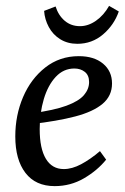

<svg xmlns="http://www.w3.org/2000/svg" viewBox="-20 -620 424 653"><path d="M248 -429Q300 -429 330.5 -403.5Q361 -378 361 -336Q361 -294 329 -267Q297 -240 236 -224Q175 -208 87 -198L90 -235Q164 -245 206 -260.5Q248 -276 265.5 -296.5Q283 -317 283 -341Q283 -364 268.5 -375.5Q254 -387 233 -387Q196 -387 169.5 -358.5Q143 -330 129 -283Q115 -236 115 -181Q115 -115 136 -80Q157 -45 197 -45Q225 -45 256 -61.5Q287 -78 320 -106L341 -77Q311 -40 265.5 -13.5Q220 13 166 13Q101 13 66.5 -32Q32 -77 32 -156Q32 -228 58.5 -290Q85 -352 134 -390.5Q183 -429 248 -429ZM243 -471Q210 -471 185 -486.5Q160 -502 146 -528Q132 -554 130 -583L169 -598Q179 -567 200.5 -549Q222 -531 252 -531Q280 -531 306.5 -549.5Q333 -568 351 -600L384 -581Q368 -535 330.5 -503Q293 -471 243 -471Z"/></svg>

Font: Yrsa
Style: Italic
Weight: 400
Italic angle: -7.10001°
Designer: Anna Giedrys (Yrsa+Rasa design), David Brezina (Yrsa art-direction, Rasa art-direction, design)
Foundry: Rosetta Type Foundry
Version: Version 2.004